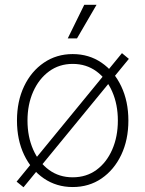

<svg xmlns="http://www.w3.org/2000/svg" viewBox="-20 -770 606 801"><path d="M283.2 10.3Q215.8 10.3 163.1 -25.6Q110.4 -61.5 80.6 -124Q50.8 -186.5 50.8 -267.1Q50.8 -347.7 80.6 -410.2Q110.4 -472.7 163.1 -508.5Q215.8 -544.4 283.2 -544.4Q351.1 -544.4 403.6 -508.5Q456.1 -472.7 485.8 -409.9Q515.6 -347.2 515.6 -267.1Q515.6 -186.5 485.8 -124Q456.1 -61.5 403.8 -25.6Q351.6 10.3 283.2 10.3ZM283.2 -30.3Q340.3 -30.3 382.6 -61.3Q424.8 -92.3 448.2 -146Q471.7 -199.7 471.7 -267.1Q471.7 -334 448.2 -387.7Q424.8 -441.4 382.3 -472.4Q339.8 -503.4 283.2 -503.4Q227.1 -503.4 184.6 -472.2Q142.1 -440.9 118.4 -387.5Q94.7 -334 94.7 -267.1Q94.7 -199.7 118.4 -146Q142.1 -92.3 184.3 -61.3Q226.6 -30.3 283.2 -30.3ZM78.1 11.2 49.3 -12.2 488.8 -548.3 517.6 -524.4ZM262.7 -609.9 331.5 -750H382.8L301.3 -609.9Z"/></svg>

Font: Inter 20pt ExtraLight
Style: Regular
Weight: 250
Version: Version 4.001;git-66647c0bb